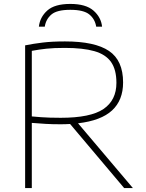

<svg xmlns="http://www.w3.org/2000/svg" viewBox="-20 -958 745 978"><path d="M108 0V-727Q150 -735.5 197.5 -741.2Q245 -747 311 -747Q463.5 -747 535.2 -698.5Q607 -650 607 -538Q607 -447.5 550.8 -395.5Q494.5 -343.5 377.5 -330L657 0H612.5L337 -326.5Q313.5 -325 288 -325Q245.5 -325 212.5 -327Q179.5 -329 142 -332V0ZM289 -358Q441.5 -358 507.2 -402.8Q573 -447.5 573 -536Q573 -603 545.8 -642Q518.5 -681 460.5 -697.5Q402.5 -714 310 -714Q254 -714 216.8 -710Q179.5 -706 142 -699V-365Q169 -362.5 190 -361Q211 -359.5 233.8 -358.8Q256.5 -358 289 -358ZM178 -822Q183.5 -871 221 -904.5Q258.5 -938 338 -938Q417.5 -938 456.2 -904Q495 -870 500 -822H470Q464 -860.5 435.2 -884.2Q406.5 -908 338 -908Q270 -908 242 -884.2Q214 -860.5 208 -822Z"/></svg>

Font: Encode Sans Expanded Thin
Style: Regular
Weight: 100
Width: 7
Designer: Multiple Designers
Foundry: Impallari Type
Version: Version 3.000; ttfautohint (v1.8.3) -l 8 -r 50 -G 200 -x 14 